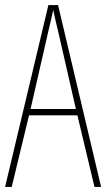

<svg xmlns="http://www.w3.org/2000/svg" viewBox="-20 -734 417 754"><path d="M351 0H377L208 -714H170L0 0H26L94 -281H284ZM208 -612 278 -306H100L170 -612C178 -646 183 -666 189 -695C195 -666 200 -645 208 -612Z"/></svg>

Font: Noto Sans Khmer UI ExtraCondensed Thin
Style: Regular
Weight: 100
Width: 2
Designer: Danh Hong and the Monotype Design Team
Foundry: Monotype Imaging Inc.
Version: Version 2.002